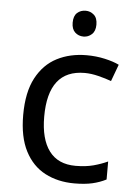

<svg xmlns="http://www.w3.org/2000/svg" viewBox="-53 -778 587 829"><g transform="rotate(5 240.0 -363.5)"><path d="M300 10Q229 10 173.5 -19Q118 -48 86.5 -109Q55 -170 55 -265Q55 -364 88 -426Q121 -488 177.5 -517Q234 -546 306 -546Q347 -546 385 -537.5Q423 -529 447 -517L420 -444Q396 -453 364 -461Q332 -469 304 -469Q146 -469 146 -266Q146 -169 184.5 -117.5Q223 -66 299 -66Q343 -66 376.5 -75Q410 -84 438 -97V-19Q411 -5 378.5 2.5Q346 10 300 10ZM285 -737Q305 -737 320.5 -723.5Q336 -710 336 -681Q336 -653 320.5 -639Q305 -625 285 -625Q263 -625 248 -639Q233 -653 233 -681Q233 -710 248 -723.5Q263 -737 285 -737Z"/></g></svg>

Font: Noto Sans Khudawadi
Style: Regular
Weight: 400
Designer: Monotype Design Team
Foundry: Monotype Imaging Inc.
Version: Version 2.003; ttfautohint (v1.8.4.7-5d5b)